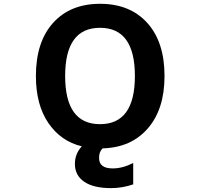

<svg xmlns="http://www.w3.org/2000/svg" viewBox="-20 -761 1040 1000"><path d="M501 -616.2Q319.3 -616.2 319.3 -365.2Q319.3 -114.3 501 -114.3Q682.6 -114.3 682.6 -365.2Q682.6 -616.2 501 -616.2ZM558.6 218.8Q466.8 218.8 418.5 185.5Q370.1 152.3 370.1 92.8Q370.1 40 406.2 1Q297.9 -24.4 232.4 -119.6Q167 -214.8 167 -365.2Q167 -542 256.3 -641.6Q345.7 -741.2 501.5 -741.2Q657.2 -741.2 747.1 -641.6Q836.9 -542 836.9 -365.2Q836.9 -192.4 750 -92.3Q663.1 7.8 514.6 11.7Q495.1 30.3 496.1 62.5Q496.1 116.2 567.4 116.2Q618.2 116.2 673.8 87.9V199.2Q617.2 218.8 558.6 218.8Z"/></svg>

Font: Gen Shin Gothic Monospace Bold
Style: Bold
Weight: 700
Designer: [Source Han Sans]
Ryoko NISHIZUKA  (kana & ideographs); Paul D. Hunt (Latin, Greek & Cyrillic); Wenlong ZHANG  (bopomofo
Version: Version 1.002.20150607